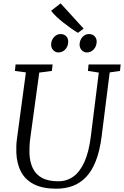

<svg xmlns="http://www.w3.org/2000/svg" viewBox="-20 -1134 752 1164"><path d="M645 -695 596 -306Q585 -220 561.5 -159.5Q538 -99 502.8 -61.8Q467.5 -24.5 422 -7.2Q376.5 10 321 10Q239.5 10 186.8 -16.5Q134 -43 107.8 -92.2Q81.5 -141.5 79 -209Q78.5 -227.5 79 -248Q79.5 -268.5 82.5 -290L137 -695L70.5 -704L74.5 -743H299L294.5 -704L218 -694L163.5 -296.5Q160 -270.5 159 -248Q158 -225.5 158.5 -204.5Q160.5 -153 178.5 -114.8Q196.5 -76.5 234.2 -55.8Q272 -35 333.5 -35Q386 -35 426 -64.5Q466 -94 492.5 -154Q519 -214 530.5 -306L579 -694L513 -704L517 -743H711.5L707.5 -704ZM333.5 -816Q315.5 -816 302.5 -830.2Q289.5 -844.5 290 -865Q291 -891.5 307.8 -909.5Q324.5 -927.5 347 -927.5Q369 -927.5 381.5 -914Q394 -900.5 393.5 -881Q393 -853 375.8 -834.5Q358.5 -816 333.5 -816ZM506 -816Q488 -816 475 -830.2Q462 -844.5 462.5 -865Q463.5 -891.5 479.8 -909.5Q496 -927.5 519 -927.5Q541 -927.5 553.8 -914Q566.5 -900.5 566 -881Q565.5 -853 548.2 -834.5Q531 -816 506 -816ZM452.5 -935Q434.5 -945.5 411.2 -961.8Q388 -978 364 -997Q340 -1016 320.2 -1034.8Q300.5 -1053.5 290 -1069L347.5 -1113.5L487 -960.5Z"/></svg>

Font: Merriweather 24pt Light
Style: Italic
Weight: 300
Italic angle: -7.8°
Version: Version 2.101